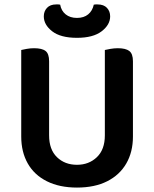

<svg xmlns="http://www.w3.org/2000/svg" viewBox="-20 -833 696 868"><path d="M328 15Q249 15 192 -13.5Q135 -42 105.5 -94Q76 -146 76 -216V-607Q84 -609 100.5 -612Q117 -615 134 -615Q170 -615 186 -602.5Q202 -590 202 -556V-221Q202 -157 237.5 -122.5Q273 -88 328 -88Q382 -88 418 -122.5Q454 -157 454 -221V-607Q462 -609 479 -612Q496 -615 513 -615Q548 -615 564.5 -602.5Q581 -590 581 -556V-216Q581 -146 551 -94Q521 -42 464.5 -13.5Q408 15 328 15ZM328 -752Q359 -752 378.5 -768Q398 -784 404 -812Q408 -813 412.5 -813Q417 -813 421 -813Q449 -813 463.5 -797.5Q478 -782 478 -759Q478 -721 439.5 -691.5Q401 -662 328 -662Q254 -662 216 -691.5Q178 -721 178 -759Q178 -782 192.5 -797.5Q207 -813 234 -813Q239 -813 243.5 -813Q248 -813 252 -812Q257 -784 277 -768Q297 -752 328 -752Z"/></svg>

Font: Baloo Bhaijaan 2 SemiBold
Style: Regular
Weight: 600
Designer: Sanskriti Dholi, Noopur Datye and Ek Type
Foundry: Ek Type
Version: Version 1.700